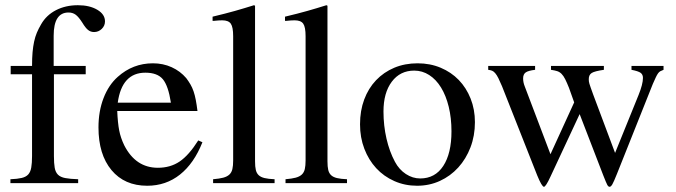

<svg xmlns="http://www.w3.org/2000/svg" viewBox="-20 -703 2595 737"><path d="M309 -418H187V-104Q187 -76 190 -59Q193 -42 202.5 -32.5Q212 -23 230.5 -19.5Q249 -16 280 -15V0H20V-15Q47 -16 63.5 -20Q80 -24 88.5 -33.5Q97 -43 100 -60Q103 -77 103 -104V-418H21V-450H103Q103 -480 105 -502.5Q107 -525 111 -543.5Q115 -562 121.5 -577.5Q128 -593 138 -610Q158 -645 195 -664Q232 -683 279 -683Q324 -683 353.5 -665.5Q383 -648 383 -621Q383 -604 370.5 -592Q358 -580 341 -580Q328 -580 318 -588Q308 -596 296 -616Q282 -638 270.5 -646.5Q259 -655 243 -655Q186 -655 186 -566V-450H309Z M757 -157Q725 -76 671 -33Q617 10 545 10Q458 10 408 -50Q358 -110 358 -214Q358 -276 377.5 -326.5Q397 -377 432 -408Q490 -460 567 -460Q606 -460 639 -445Q672 -430 695 -403Q704 -391 711 -379Q718 -367 723 -352.5Q728 -338 731.5 -319.5Q735 -301 738 -277H430Q432 -231 437.5 -202.5Q443 -174 457 -145Q501 -59 586 -59Q634 -59 669.5 -83Q705 -107 741 -164ZM636 -309Q626 -374 605 -399Q584 -424 538 -424Q448 -424 432 -309Z M796 -639Q822 -645 842.5 -650.5Q863 -656 881.5 -661Q900 -666 917.5 -671.5Q935 -677 955 -683L959 -681V-84Q959 -63 962 -50.5Q965 -38 973 -30.5Q981 -23 995.5 -19.5Q1010 -16 1034 -15V0H798V-15Q822 -17 837 -21Q852 -25 860.5 -33Q869 -41 872 -54Q875 -67 875 -87V-564Q875 -599 866 -612Q857 -625 833 -625Q827 -625 818.5 -624.5Q810 -624 802 -623H796Z M1074 -639Q1100 -645 1120.5 -650.5Q1141 -656 1159.5 -661Q1178 -666 1195.5 -671.5Q1213 -677 1233 -683L1237 -681V-84Q1237 -63 1240 -50.5Q1243 -38 1251 -30.5Q1259 -23 1273.5 -19.5Q1288 -16 1312 -15V0H1076V-15Q1100 -17 1115 -21Q1130 -25 1138.5 -33Q1147 -41 1150 -54Q1153 -67 1153 -87V-564Q1153 -599 1144 -612Q1135 -625 1111 -625Q1105 -625 1096.5 -624.5Q1088 -624 1080 -623H1074Z M1583 -460Q1631 -460 1671.5 -443Q1712 -426 1741 -396Q1770 -366 1786.5 -324.5Q1803 -283 1803 -234Q1803 -182 1786 -137.5Q1769 -93 1739 -60Q1709 -27 1668.5 -8.5Q1628 10 1581 10Q1534 10 1493.5 -8Q1453 -26 1424 -57.5Q1395 -89 1378.5 -132Q1362 -175 1362 -226Q1362 -278 1378 -321Q1394 -364 1423.5 -395Q1453 -426 1493.5 -443Q1534 -460 1583 -460ZM1570 -432Q1516 -432 1484 -389.5Q1452 -347 1452 -275Q1452 -221 1463.5 -171Q1475 -121 1496 -82Q1512 -52 1538 -35Q1564 -18 1593 -18Q1650 -18 1681.5 -66Q1713 -114 1713 -199Q1713 -250 1702.5 -293Q1692 -336 1673 -367Q1654 -398 1627.5 -415Q1601 -432 1570 -432Z M2527 -450V-435Q2519 -432 2514.5 -429.5Q2510 -427 2506 -421.5Q2502 -416 2497.5 -406.5Q2493 -397 2486 -381L2348 -35Q2336 -5 2330.5 4.5Q2325 14 2320 14Q2315 14 2311 6.5Q2307 -1 2296 -29L2205 -265L2093 -25Q2075 14 2068 14Q2060 14 2042 -30L1907 -372Q1899 -391 1893 -403Q1887 -415 1881 -422Q1875 -429 1869 -431.5Q1863 -434 1854 -435V-450H2034V-435Q2008 -432 1998 -425Q1988 -418 1988 -402Q1988 -387 1994 -372L2093 -111L2184 -310Q2179 -324 2174 -338Q2169 -352 2164 -366Q2156 -386 2149.5 -399Q2143 -412 2135.5 -419.5Q2128 -427 2118.5 -430Q2109 -433 2095 -435V-450H2298V-435Q2263 -430 2251.5 -423Q2240 -416 2240 -399Q2240 -394 2240.5 -390.5Q2241 -387 2242.5 -381.5Q2244 -376 2247.5 -366.5Q2251 -357 2257 -340L2341 -116L2431 -338Q2448 -380 2448 -404Q2448 -417 2439 -423.5Q2430 -430 2404 -435V-450Z"/></svg>

Font: Klingon pIqaD Mandel
Style: Regular
Weight: 400
Width: 0
Designer: Mike Neff (qa'vaj)
Foundry: Mike Neff and Michael Everson
Version: Version 2.003